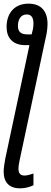

<svg xmlns="http://www.w3.org/2000/svg" viewBox="-24 -790 280 1050"><path d="M86 240C111 240 140 233 159 223V159C141 165 125 170 109 170C86 170 77 155 77 133C77 119 80 103 83 88L231 -607C234 -624 236 -644 236 -658C236 -728 202 -770 132 -770C51 -770 12 -713 12 -643C12 -585 43 -543 116 -543H137L4 82C0 105 -4 132 -4 148C-4 210 29 240 86 240ZM125 -602C91 -602 74 -616 74 -648C74 -682 89 -711 122 -711C145 -711 159 -697 159 -661C159 -653 158 -641 156 -630L149 -602Z"/></svg>

Font: Noto Sans Condensed
Style: Italic
Weight: 400
Width: 3
Italic angle: -12°
Designer: Monotype Design Team
Foundry: Monotype Imaging Inc.
Version: Version 2.013